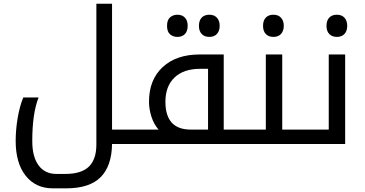

<svg xmlns="http://www.w3.org/2000/svg" viewBox="-20 -780 1975 1040"><path d="M586.9 0Q585.4 118.7 525.4 179.4Q465.3 240.2 337.9 240.2H266.1Q173.3 240.2 119.1 171.9Q64.9 103.5 64.9 -16.1Q64.9 -77.6 75.7 -140.9Q86.4 -204.1 106 -252H189Q154.8 -165.5 154.8 -16.1Q154.8 69.3 189 115.7Q223.1 162.1 285.2 162.1H334Q420.9 162.1 461.4 122.6Q502 83 502 2.9V-759.8H586.9V-78.1H696.8Q702.1 -78.1 702.1 -74.2V-4.9Q702.1 0 696.8 0Z M687 0Q682.1 0 682.1 -4.9V-74.2Q682.1 -78.1 687 -78.1H838.9Q813.5 -106.9 800.3 -147.9Q787.1 -189 787.1 -229Q787.1 -348.1 861.1 -416.5Q935.1 -484.9 1061 -484.9H1191.9V-78.1H1297.9Q1300.8 -78.1 1302.2 -75.7L1302.7 -73.2V-3.9Q1302.7 0 1297.9 0ZM1106.9 -78.1V-407.2H1064Q974.6 -407.2 925.3 -360.1Q876 -313 876 -229Q876 -78.1 1012.7 -78.1ZM1113.8 -580.1Q1087.9 -580.1 1072.8 -595.7Q1057.6 -611.3 1057.6 -640.1Q1057.6 -668.9 1072.5 -684.6Q1087.4 -700.2 1113.8 -700.2Q1140.6 -700.2 1155.3 -683.8Q1169.9 -667.5 1169.9 -640.1Q1169.9 -612.8 1155.3 -596.4Q1140.6 -580.1 1113.8 -580.1ZM940.9 -580.1Q917.5 -580.1 901.1 -594.2Q884.8 -608.4 884.8 -640.1Q884.8 -671.9 901.1 -686Q917.5 -700.2 940.9 -700.2Q966.3 -700.2 981.4 -684.8Q996.6 -669.4 996.6 -640.1Q996.6 -611.3 981.7 -595.7Q966.8 -580.1 940.9 -580.1Z M1288.1 0Q1283.2 0 1283.2 -4.9V-74.2Q1283.2 -78.1 1288.1 -78.1H1419.9V-484.9H1508.8V-78.1H1639.2Q1644 -78.1 1644 -74.2V-4.9Q1644 0 1639.2 0ZM1460.9 -580.1Q1435.1 -580.1 1419.9 -595.7Q1404.8 -611.3 1404.8 -640.1Q1404.8 -668.9 1419.7 -684.6Q1434.6 -700.2 1460.9 -700.2Q1487.8 -700.2 1502.4 -683.8Q1517.1 -667.5 1517.1 -640.1Q1517.1 -612.8 1502.4 -596.4Q1487.8 -580.1 1460.9 -580.1Z M1628.9 0Q1624 0 1624 -4.9V-74.2Q1624 -78.1 1628.9 -78.1H1760.7V-484.9H1849.6V0ZM1804.7 -580.1Q1778.8 -580.1 1763.7 -595.7Q1748.5 -611.3 1748.5 -640.1Q1748.5 -668.9 1763.4 -684.6Q1778.3 -700.2 1804.7 -700.2Q1831.5 -700.2 1846.2 -683.8Q1860.8 -667.5 1860.8 -640.1Q1860.8 -612.8 1846.2 -596.4Q1831.5 -580.1 1804.7 -580.1Z"/></svg>

Font: DroidArabicKufi
Style: Regular
Weight: 400
Designer: Pascal Zoghbi
Foundry: Ascender Corporation
Version: Version 1.00; ttfautohint (v1.4.1)